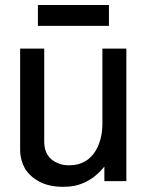

<svg xmlns="http://www.w3.org/2000/svg" viewBox="-20 -716 596 759"><path d="M479.5 0H392.6V-57.6Q366.7 -25.4 336.9 -6.8Q307.1 11.7 274.4 18.6Q264.6 20.5 253.4 21.5Q242.2 22.5 229.5 22.5Q176.3 22.5 138.7 3.7Q101.1 -15.1 79.1 -48.8Q69.8 -65.4 64.7 -84.2Q59.6 -103 59.6 -124V-523.9H154.8V-155.8Q154.8 -93.3 208 -71.3Q227.5 -62.5 252.4 -62.5Q331.1 -62.5 366.2 -134.8L365.7 -134.3Q375 -154.3 379.9 -177.5Q384.8 -200.7 384.8 -228V-523.9H479.5ZM410.6 -696.3V-613.8H129.9V-696.3Z"/></svg>

Font: SolaimanLipi
Style: Bold
Weight: 700
Designer: Solaiman Karim
Foundry: Al Mamun Sumon
Version: Version 2.000